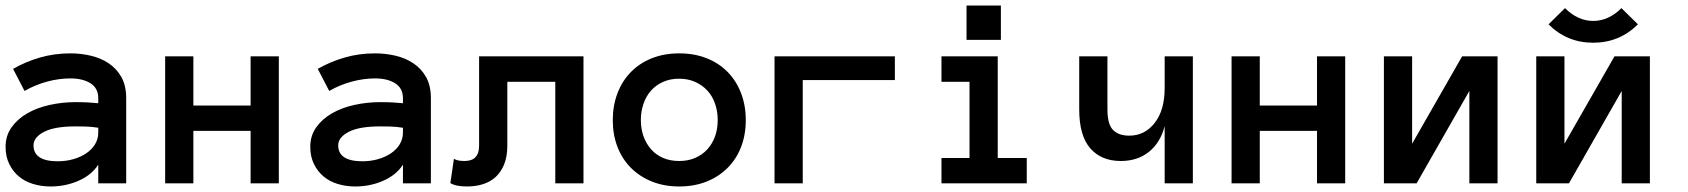

<svg xmlns="http://www.w3.org/2000/svg" viewBox="-22 -657 6047 688"><path d="M-2 -130.9Q-2 -170.9 19.5 -200.9Q41 -231 75.9 -251Q110.8 -271 156 -281Q201.2 -291 248 -291Q273.9 -291 292.5 -290Q311 -289.1 330.1 -287.1V-305.2Q330.1 -340.8 302.5 -358.4Q274.9 -376 230 -376Q189 -376 146.5 -364.5Q104 -353 65.9 -331.1L24.9 -410.2Q69.8 -436 121.3 -450.9Q172.9 -465.8 230 -465.8Q267.1 -465.8 303 -457.5Q338.9 -449.2 367.4 -430.2Q396 -411.1 413.1 -380.6Q430.2 -350.1 430.2 -305.2V0H330.1V-66.9Q306.2 -29.8 259.5 -9.3Q212.9 11.2 159.2 11.2Q126 11.2 96.4 2.2Q66.9 -6.8 45.4 -24.9Q23.9 -43 11 -69.6Q-2 -96.2 -2 -130.9ZM185.1 -79.1Q214.8 -79.1 241 -86.7Q267.1 -94.2 287.1 -107.7Q307.1 -121.1 318.6 -140.1Q330.1 -159.2 330.1 -182.1V-199.2Q306.2 -203.1 285.2 -203.6Q264.2 -204.1 248 -204.1Q173.8 -204.1 136 -184.6Q98.1 -165 98.1 -136.2Q98.1 -79.1 185.1 -79.1Z M977.1 0H876V-188H670.9V0H569.8V-455.1H670.9V-278.8H876V-455.1H977.1Z M1089.8 -130.9Q1089.8 -170.9 1111.3 -200.9Q1132.8 -231 1167.7 -251Q1202.6 -271 1247.8 -281Q1293 -291 1339.8 -291Q1365.7 -291 1384.3 -290Q1402.8 -289.1 1421.9 -287.1V-305.2Q1421.9 -340.8 1394.3 -358.4Q1366.7 -376 1321.8 -376Q1280.8 -376 1238.3 -364.5Q1195.8 -353 1157.7 -331.1L1116.7 -410.2Q1161.6 -436 1213.1 -450.9Q1264.6 -465.8 1321.8 -465.8Q1358.9 -465.8 1394.8 -457.5Q1430.7 -449.2 1459.2 -430.2Q1487.8 -411.1 1504.9 -380.6Q1522 -350.1 1522 -305.2V0H1421.9V-66.9Q1397.9 -29.8 1351.3 -9.3Q1304.7 11.2 1251 11.2Q1217.8 11.2 1188.2 2.2Q1158.7 -6.8 1137.2 -24.9Q1115.7 -43 1102.8 -69.6Q1089.8 -96.2 1089.8 -130.9ZM1276.9 -79.1Q1306.6 -79.1 1332.8 -86.7Q1358.9 -94.2 1378.9 -107.7Q1398.9 -121.1 1410.4 -140.1Q1421.9 -159.2 1421.9 -182.1V-199.2Q1397.9 -203.1 1377 -203.6Q1356 -204.1 1339.8 -204.1Q1265.6 -204.1 1227.8 -184.6Q1189.9 -165 1189.9 -136.2Q1189.9 -79.1 1276.9 -79.1Z M2068.8 -455.1V0H1967.8V-363.8H1795.9V-134.8Q1795.9 -95.2 1784.2 -67.1Q1772.5 -39.1 1753.2 -22Q1733.9 -4.9 1707.8 3.2Q1681.6 11.2 1651.9 11.2Q1610.8 11.2 1591.8 -1L1604.5 -87.9Q1611.8 -84 1620.4 -82Q1628.9 -80.1 1642.6 -80.1Q1694.8 -80.1 1694.8 -134.8V-455.1Z M2650.4 -227.1Q2650.4 -173.8 2633.5 -130.4Q2616.7 -86.9 2585.2 -55.4Q2553.7 -23.9 2509.8 -6.3Q2465.8 11.2 2411.6 11.2Q2358.4 11.2 2314.5 -6.3Q2270.5 -23.9 2239 -55.4Q2207.5 -86.9 2190.7 -130.4Q2173.8 -173.8 2173.8 -227.1Q2173.8 -278.8 2190.7 -323Q2207.5 -367.2 2239 -399.2Q2270.5 -431.2 2314.5 -448.5Q2358.4 -465.8 2411.6 -465.8Q2465.8 -465.8 2509.8 -448.5Q2553.7 -431.2 2585.2 -399.2Q2616.7 -367.2 2633.5 -323Q2650.4 -278.8 2650.4 -227.1ZM2549.8 -227.1Q2549.8 -257.8 2540.3 -285.4Q2530.8 -313 2512.7 -332.5Q2494.6 -352.1 2469 -363.5Q2443.4 -375 2411.6 -375Q2379.4 -375 2354 -363.5Q2328.6 -352.1 2311 -332.5Q2293.5 -313 2283.9 -285.4Q2274.4 -257.8 2274.4 -227.1Q2274.4 -194.8 2283.9 -168.5Q2293.5 -142.1 2311 -122.1Q2328.6 -102.1 2354 -91.1Q2379.4 -80.1 2411.6 -80.1Q2443.4 -80.1 2469 -91.1Q2494.6 -102.1 2512.7 -122.1Q2530.8 -142.1 2540.3 -168.5Q2549.8 -194.8 2549.8 -227.1Z M2753.4 -455.1H3184.6V-370.1H2854.5V0H2753.4Z M3564.5 -514.2H3441.4V-637.2H3564.5ZM3657.2 0H3351.6V-90.8H3452.1V-363.8H3351.6V-455.1H3553.2V-90.8H3657.2Z M3845.2 -455.1H3946.3V-265.1Q3946.3 -211.9 3966.3 -191.4Q3986.3 -170.9 4024.4 -170.9Q4080.1 -170.9 4115.7 -216.6Q4151.4 -262.2 4151.4 -341.8V-455.1H4252.4V0H4151.4V-205.1Q4136.2 -146 4095.2 -113Q4054.2 -80.1 3994.1 -80.1Q3924.3 -80.1 3884.8 -125.5Q3845.2 -170.9 3845.2 -265.1Z M4798.3 0H4697.3V-188H4492.2V0H4391.1V-455.1H4492.2V-278.8H4697.3V-455.1H4798.3Z M4937 -455.1H5038.1V-142.1L5217.3 -455.1H5344.2V0H5243.2V-331.1L5054.2 0H4937Z M5482.9 -455.1H5584V-142.1L5763.2 -455.1H5890.1V0H5789.1V-331.1L5600.1 0H5482.9ZM5847.2 -569.8Q5780.8 -503.9 5687 -503.9Q5592.8 -503.9 5526.9 -569.8L5585.9 -627.9Q5631.8 -582 5687 -582Q5742.2 -582 5788.1 -627.9Z"/></svg>

Font: Anonymous Pro
Style: Bold
Weight: 700
Monospace: yes
Designer: Mark Simonson
Version: Version 1.003